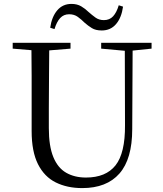

<svg xmlns="http://www.w3.org/2000/svg" viewBox="-20 -947 837 983"><path d="M401 16Q324 16 265.5 -13Q207 -42 174.5 -106.5Q142 -171 142 -276V-391Q142 -476 142 -560Q142 -625 141 -690L45 -698V-728H341V-698L232 -689Q231 -626 231 -561Q230 -477 230 -391V-291Q230 -199 253 -143Q276 -87 319 -62.5Q362 -38 420 -38Q522 -38 571.5 -100.5Q621 -163 620 -306L619 -687L498 -698V-728H756V-698L659 -688L657 -286Q657 -133 591.5 -58.5Q526 16 401 16ZM237 -805Q245 -861 273 -894Q301 -927 346 -927Q375 -927 396 -914.5Q417 -902 433 -886Q451 -870 469 -857Q487 -844 512 -844Q541 -844 559 -863.5Q577 -883 588 -920L610 -913Q602 -856 574 -823.5Q546 -791 501 -791Q470 -791 450.5 -803Q431 -815 414 -830Q397 -847 378.5 -860.5Q360 -874 334 -874Q306 -874 288 -854.5Q270 -835 259 -798Z"/></svg>

Font: Early Summer Mincho
Style: Regular
Weight: 400
Designer: GuiWonder
Version: Version 1.002